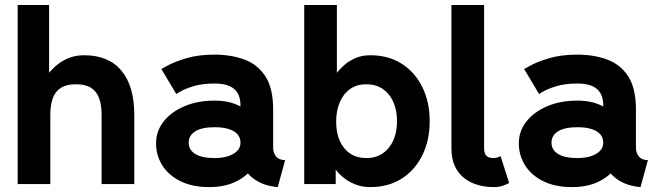

<svg xmlns="http://www.w3.org/2000/svg" viewBox="-20 -743 2661 775"><path d="M390.1 0H522V-279.3Q522 -396.5 469.8 -458.3Q417.7 -520 319.8 -520Q286.4 -520 259.8 -509.6Q233.2 -499.3 213.1 -483.3Q193.1 -467.3 178.2 -449.2V-722.7H51.3V0H183.1V-279.3Q183.1 -319.6 193.2 -347Q203.4 -374.5 226.1 -388.7Q248.8 -402.8 286.6 -402.8Q324.5 -402.8 347.2 -388.7Q369.9 -374.5 380 -347Q390.1 -319.6 390.1 -279.3Z M824.7 12.2Q890.1 12.2 937 -12.3Q983.9 -36.9 1009 -77.6Q1034.2 -118.4 1034.2 -167.2Q1034.2 -216.1 1012 -254.4Q989.7 -292.7 947.6 -314.8Q905.5 -336.9 846.2 -336.9Q777.8 -336.9 724.5 -314.2Q671.1 -291.5 640.5 -252.6Q609.9 -213.6 609.9 -164.8Q609.9 -116 635 -75.8Q660.2 -35.6 708.3 -11.7Q756.3 12.2 824.7 12.2ZM950.7 -167.2Q950.7 -147.7 937.3 -133.8Q923.8 -119.9 900.3 -112.4Q876.7 -105 846.2 -105Q794.9 -105 768.3 -121.5Q741.7 -137.9 741.7 -167.2Q741.7 -196.5 768.3 -213Q794.9 -229.5 846.2 -229.5Q880.4 -229.5 903.7 -222Q927 -214.6 938.8 -200.7Q950.7 -186.8 950.7 -167.2ZM1082.5 -147.5V-301.8Q1082.5 -387.2 1051 -435.3Q1019.5 -483.4 965.9 -502.9Q912.4 -522.5 846.2 -522.5Q780.3 -522.5 732.1 -507.9Q683.8 -493.4 657.6 -478.9Q631.3 -464.4 631.3 -464.4L691.4 -363.8Q691.4 -363.8 709.5 -374.3Q727.5 -384.8 762 -395.3Q796.4 -405.8 845.9 -405.8Q873.5 -405.8 893.3 -400.1Q913.1 -394.5 925.8 -383.3Q938.5 -372.1 944.6 -355.6Q950.7 -339.1 950.7 -316.9V-224.1L962.9 -214.1V-127.4L950.7 -115.7Q950.7 -95.7 960.2 -74.5Q969.7 -53.2 988.4 -34.7Q1007.1 -16.1 1035.3 -3.5Q1063.5 9 1101.1 12.2L1130.9 -96.7Q1106.7 -96.7 1094.6 -111.1Q1082.5 -125.5 1082.5 -147.5Z M1336.9 -251.5Q1336.9 -295.4 1351.2 -329.6Q1365.5 -363.8 1392.7 -383.3Q1419.9 -402.8 1458.5 -402.8Q1497.3 -402.8 1525 -383.9Q1552.7 -365 1567.6 -331.4Q1582.5 -297.9 1582.5 -253.9Q1582.5 -210 1567.6 -176.4Q1552.7 -142.8 1525 -123.9Q1497.3 -105 1458.5 -105Q1420.7 -105 1393.3 -123.3Q1366 -141.6 1351.4 -174.6Q1336.9 -207.5 1336.9 -251.5ZM1208 -82Q1208 -57.1 1208 -38.6Q1208 -20 1208 -10Q1208 0 1208 0H1335V-58.6Q1345.5 -43.5 1365.4 -27Q1385.3 -10.5 1413.1 0.9Q1440.9 12.2 1474.4 12.2Q1547.9 12.2 1601.7 -22.2Q1655.5 -56.6 1684.9 -116.7Q1714.4 -176.8 1714.4 -253.9Q1714.4 -331.1 1684.9 -391.1Q1655.5 -451.2 1601.7 -485.6Q1547.9 -520 1474.4 -520Q1440.9 -520 1414.8 -508.5Q1388.7 -497.1 1370.1 -480.8Q1351.6 -464.6 1339.8 -449.2V-722.7H1208Z M2000.5 -112.8Q1995.8 -109.9 1987.4 -107.4Q1979 -105 1972.7 -105Q1962.6 -105 1955.2 -107.3Q1947.8 -109.6 1943.1 -114.6Q1938.5 -119.6 1936.3 -127.1Q1934.1 -134.5 1934.1 -144.5V-214.8V-282.2V-722.7H1802.2V-282.2V-214.8V-144.5Q1802.2 -101.6 1816.4 -71.5Q1830.6 -41.5 1855 -23.1Q1879.4 -4.6 1909.8 3.8Q1940.2 12.2 1972.7 12.2Q1994.6 12.2 2010.6 6.3Q2026.6 0.5 2035.2 -4.4Z M2289.1 12.2Q2354.5 12.2 2401.4 -12.3Q2448.2 -36.9 2473.4 -77.6Q2498.5 -118.4 2498.5 -167.2Q2498.5 -216.1 2476.3 -254.4Q2454.1 -292.7 2412 -314.8Q2369.9 -336.9 2310.5 -336.9Q2242.2 -336.9 2188.8 -314.2Q2135.5 -291.5 2104.9 -252.6Q2074.2 -213.6 2074.2 -164.8Q2074.2 -116 2099.4 -75.8Q2124.5 -35.6 2172.6 -11.7Q2220.7 12.2 2289.1 12.2ZM2415 -167.2Q2415 -147.7 2401.6 -133.8Q2388.2 -119.9 2364.6 -112.4Q2341.1 -105 2310.5 -105Q2259.3 -105 2232.7 -121.5Q2206.1 -137.9 2206.1 -167.2Q2206.1 -196.5 2232.7 -213Q2259.3 -229.5 2310.5 -229.5Q2344.7 -229.5 2368 -222Q2391.4 -214.6 2403.2 -200.7Q2415 -186.8 2415 -167.2ZM2546.9 -147.5V-301.8Q2546.9 -387.2 2515.4 -435.3Q2483.9 -483.4 2430.3 -502.9Q2376.7 -522.5 2310.5 -522.5Q2244.6 -522.5 2196.4 -507.9Q2148.2 -493.4 2121.9 -478.9Q2095.7 -464.4 2095.7 -464.4L2155.8 -363.8Q2155.8 -363.8 2173.8 -374.3Q2191.9 -384.8 2226.3 -395.3Q2260.7 -405.8 2310.3 -405.8Q2337.9 -405.8 2357.7 -400.1Q2377.4 -394.5 2390.1 -383.3Q2402.8 -372.1 2408.9 -355.6Q2415 -339.1 2415 -316.9V-224.1L2427.2 -214.1V-127.4L2415 -115.7Q2415 -95.7 2424.6 -74.5Q2434.1 -53.2 2452.8 -34.7Q2471.4 -16.1 2499.6 -3.5Q2527.8 9 2565.4 12.2L2595.2 -96.7Q2571 -96.7 2559 -111.1Q2546.9 -125.5 2546.9 -147.5Z"/></svg>

Font: Giphurs
Style: Regular
Weight: 400
Version: Version 2.010